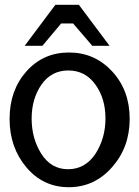

<svg xmlns="http://www.w3.org/2000/svg" viewBox="-20 -761 580 801"><path d="M235 -663H285L365 -570H437L309 -741H211L83 -570H157ZM448 -463Q375 -542 268 -542Q160 -542 90 -463Q20 -384 20 -265Q20 -146 90 -63Q160 20 267 20Q374 20 447 -63Q521 -146 521 -265Q521 -384 448 -463ZM153 -408Q194 -467 265 -467Q336 -467 378 -408Q420 -350 420 -267Q420 -184 378 -119Q335 -55 264 -55Q193 -55 152 -120Q112 -184 112 -266Q112 -349 153 -408Z"/></svg>

Font: Sawarabi Gothic
Style: Regular
Weight: 400
Designer: mshio (mshio@users.sourceforge.jp)
Version: Version 20141215